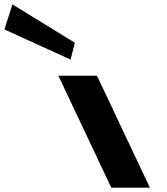

<svg xmlns="http://www.w3.org/2000/svg" viewBox="-450 -860 767 880"><path d="M-393.1 -840 -429.7 -725 -126.5 -587 -106.9 -664ZM-182.5 -513H-5.5L237 0H60Z"/></svg>

Font: Hussar
Style: BdOpOblFive
Weight: 700
Foundry: Cannot Into Space Fonts
Version: Version 2.00